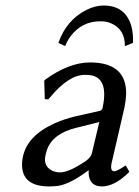

<svg xmlns="http://www.w3.org/2000/svg" viewBox="-20 -665 502 695"><path d="M432.1 -498Q432.6 -558.1 383.3 -580.1Q365.2 -588.4 342.8 -587.9Q276.4 -587.9 235.4 -533.7Q223.1 -517.1 215.8 -498L191.4 -509.8Q220.2 -592.3 292.5 -628.9Q324.7 -645 355 -645Q433.1 -645 455.1 -571.8Q462.9 -543.9 461.4 -509.8ZM339.4 -223.1 254.9 -202.1Q171.4 -181.6 150.4 -123.5Q147 -113.3 144.5 -102.1Q136.2 -63.5 168.5 -47.4Q181.6 -41 197.8 -41Q231.4 -41.5 293 -84Q308.6 -95.7 312.5 -109.9ZM384.3 -76.2Q377.4 -45.4 393.6 -44.9Q405.3 -45.9 434.1 -65.9L436.5 -64L448.2 -43Q395.5 9.8 349.1 9.8Q302.7 9.8 300.8 -39.1Q300.8 -43.9 301.3 -47.9H299.3Q234.4 1 190.4 7.8Q175.3 9.8 157.7 9.8Q65.9 9.8 60.1 -59.6Q58.6 -77.6 63 -98.1Q79.1 -174.3 178.2 -218.8Q211.9 -233.9 250.5 -243.2L343.3 -264.2Q349.6 -267.6 351.6 -275.9Q375 -387.2 301.3 -393.6Q294.4 -394 286.6 -394Q229 -394 161.6 -313Q157.7 -308.6 154.8 -305.2L142.1 -306.2L140.1 -373L144 -377Q229 -438.5 305.2 -439Q439.9 -439 436.5 -322.3Q435.5 -300.8 430.7 -276.9Q429.7 -272.5 415 -208.5Q388.2 -93.8 384.3 -76.2Z"/></svg>

Font: Linux Biolinum Capitals O
Style: Italic Samll Caps
Weight: 400
Italic angle: -12°
Designer: Philipp H. Poll
Foundry: Philipp H. Poll
Version: Version 0.6.2